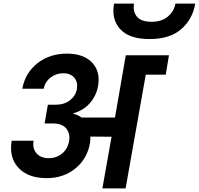

<svg xmlns="http://www.w3.org/2000/svg" viewBox="-20 -1047 1105 1067"><path d="M289 -465Q337 -465 368.5 -489.5Q400 -514 407 -551Q414 -591 392.5 -615.5Q371 -640 332 -640Q292 -640 261 -616Q230 -592 223 -554H104Q120 -642 188 -695.5Q256 -749 352 -749Q444 -749 491.5 -699.5Q539 -650 525 -569Q515 -514 479 -473.5Q443 -433 387 -417L386 -415Q411 -410 433 -394H619L679 -740H919L901 -632H790L678 0H549L600 -287L482 -288Q483 -271 480 -251Q464 -163 398 -110Q332 -57 239 -57Q136 -57 82.5 -114.5Q29 -172 45 -265H167Q159 -223 182.5 -195.5Q206 -168 250 -168Q295 -168 326 -194.5Q357 -221 364 -263Q371 -304 348.5 -332.5Q326 -361 271 -361H228L246 -465ZM811 -830Q698 -830 648 -885Q598 -940 614 -1027H725Q717 -984 740.5 -955Q764 -926 822 -926Q879 -926 913 -955Q947 -984 955 -1027H1065Q1050 -939 986.5 -884.5Q923 -830 811 -830Z"/></svg>

Font: Poppins SemiBold
Style: Italic
Weight: 600
Italic angle: -10°
Designer: Ninad Kale (Devanagari), Jonny Pinhorn (Latin)
Foundry: Indian Type Foundry
Version: Version 3.200;PS 1.000;hotconv 16.6.54;makeotf.lib2.5.65590